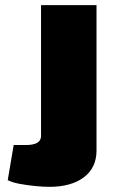

<svg xmlns="http://www.w3.org/2000/svg" viewBox="-20 -710 448 744"><path d="M354 -690V-127Q354 -60 305 -23Q256 14 171 14Q149 14 117.5 11Q86 8 56.5 2.5Q27 -3 10 -12L33 -148H80Q139 -148 139 -183V-690Z"/></svg>

Font: Exo 2 Black
Style: Regular
Weight: 900
Designer: Natanael Gama
Foundry: Natanael Gama
Version: Version 2.010